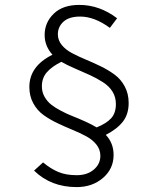

<svg xmlns="http://www.w3.org/2000/svg" viewBox="-20 -702 640 779"><path d="M291 57.1Q186.5 57.1 118.2 -9.8L154.8 -43Q185.1 -17.6 216.3 -4.4Q247.6 8.8 291 8.8Q334 8.8 360.6 -13.9Q387.2 -36.6 387.2 -69.8Q387.2 -95.2 371.3 -115.2Q355.5 -135.3 330.1 -148.9Q304.7 -162.6 273.9 -175.3Q243.2 -188 212.4 -202.6Q181.6 -217.3 156.2 -235.6Q130.9 -253.9 115 -283Q99.1 -312 99.1 -349.1Q99.1 -433.6 192.9 -480Q161.1 -515.1 161.1 -560.1Q161.1 -610.4 197.8 -646.2Q234.4 -682.1 301.8 -682.1Q383.8 -682.1 455.1 -627.9L425.8 -588.9Q363.3 -634.8 305.2 -634.8Q260.3 -634.8 237.5 -614Q214.8 -593.3 214.8 -563Q214.8 -538.6 230.7 -519.3Q246.6 -500 272 -486.6Q297.4 -473.1 327.9 -460.4Q358.4 -447.8 388.9 -432.9Q419.4 -418 444.8 -399.4Q470.2 -380.9 486.1 -351.3Q502 -321.8 502 -284.2Q502 -237.8 478 -207.8Q454.1 -177.7 409.2 -154.8Q440.9 -121.6 440.9 -73.2Q440.9 -17.1 397.7 20Q354.5 57.1 291 57.1ZM372.1 -185.1Q412.1 -201.2 431.2 -222.4Q450.2 -243.7 450.2 -279.8Q450.2 -308.1 436.3 -330.6Q422.4 -353 396.7 -369.1Q371.1 -385.3 345.5 -397Q319.8 -408.7 285.2 -423.6Q250.5 -438.5 229 -451.2Q190.4 -432.1 170.2 -408.9Q149.9 -385.7 149.9 -352.1Q149.9 -328.6 160.6 -309.6Q171.4 -290.5 187.7 -277.6Q204.1 -264.6 228.3 -252Q252.4 -239.3 275.1 -230.5Q297.9 -221.7 325.4 -209.2Q353 -196.8 372.1 -185.1Z"/></svg>

Font: Office Code Pro D Light
Style: Regular
Weight: 300
Designer: Nathan Rutzky & Paul D. Hunt
Foundry: Adobe Systems Incorporated
Version: Version 1.004;PS 001.004;hotconv 1.0.70;makeotf.lib2.5.58329